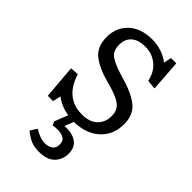

<svg xmlns="http://www.w3.org/2000/svg" viewBox="-228 -595 899 899"><g transform="rotate(45 222.0 -145.0)"><path d="M216 229Q177 229 150.5 213.5Q124 198 116 189L137 156Q151 166 171 173.5Q191 181 209 181Q231 181 246.5 170.5Q262 160 262 135Q262 111 245.5 102Q229 93 207 93Q196 93 188.5 94Q181 95 175 96L167 77L193 11Q141 2 105 -26L96 14H61L47 -154L89 -157Q126 -37 236 -37Q286 -37 313 -63Q340 -89 340 -131Q340 -157 328.5 -174Q317 -191 289.5 -204Q262 -217 212 -230Q141 -249 101 -280.5Q61 -312 61 -376Q61 -439 104 -479Q147 -519 221 -519Q254 -519 284.5 -508.5Q315 -498 336 -480L344 -519H379L390 -364L344 -368Q334 -417 300.5 -444.5Q267 -472 222 -472Q177 -472 152.5 -451Q128 -430 128 -391Q128 -348 158 -329.5Q188 -311 247 -294Q323 -273 365.5 -241Q408 -209 408 -145Q408 -74 360.5 -30.5Q313 13 234 14L216 59Q263 55 292.5 74.5Q322 94 322 135Q322 176 296 202.5Q270 229 216 229Z"/></g></svg>

Font: Literata 12pt Light
Style: Regular
Weight: 300
Designer: Latin by Veronika Burian and Jose Scaglione. Greek by Irene Vlachou. Cyrillic by Vera Evstafieva.
Foundry: TypeTogether
Version: Version 3.002